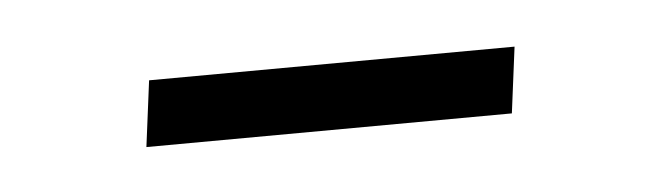

<svg xmlns="http://www.w3.org/2000/svg" viewBox="-23 -316 389 113"><g transform="rotate(-5 171.5 -259.0)"><path d="M61 -239 66 -278 282 -279 277 -240Z"/></g></svg>

Font: Public Sans Thin Thin
Style: Italic
Weight: 250
Italic angle: -8°
Version: Version 2.001